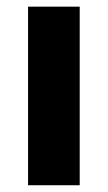

<svg xmlns="http://www.w3.org/2000/svg" viewBox="-20 -548 319 568"><path d="M215.8 -528.3V0H63V-528.3Z"/></svg>

Font: Vazirmatn RD FD ExtraBold
Style: Regular
Weight: 800
Designer: Saber Rastikerdar
Foundry: Saber Rastikerdar
Version: Version 33.003